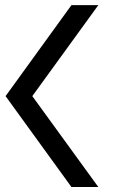

<svg xmlns="http://www.w3.org/2000/svg" viewBox="-20 -735 448 757"><path d="M261.7 -714.8H367.7L107.4 -356L367.7 2.4H261.7L2 -356Z"/></svg>

Font: Proletarsk
Style: Regular
Weight: 400
Designer: Peter Wiegel, original typeface by Carl Albert Fahrenwaldt 1901
Foundry: Peter Wiegel
Version: Version 1.000 2010 initial release